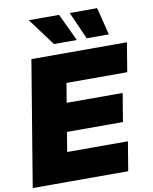

<svg xmlns="http://www.w3.org/2000/svg" viewBox="-102 -1024 876 1098"><g transform="rotate(-10 335.5 -474.5)"><path d="M-2.4 0 118.2 -727.5H672.9L645 -558.6H292L273.4 -446.3H598.6L571.3 -282.2H246.1L227.5 -168.9H580.1L552.2 0ZM450.2 -790 379.9 -949.2H539.1L579.1 -790ZM260.3 -790 142.1 -949.2H317.9L393.1 -790Z"/></g></svg>

Font: Inter 28pt Black
Style: Italic
Weight: 900
Italic angle: -9.3988°
Designer: Rasmus Andersson
Foundry: rsms
Version: Version 4.001;git-66647c0bb